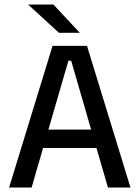

<svg xmlns="http://www.w3.org/2000/svg" viewBox="-20 -846 630 866"><path d="M21 0 217 -639H372.5L568.5 0H467L301 -572H288.5L122.5 0ZM149 -178.5V-261.5H439.5V-178.5ZM221 -825.5 339 -699V-698H246L108.5 -824V-825.5Z"/></svg>

Font: Anek Bangla Medium Medium
Style: Regular
Weight: 500
Version: Version 1.003